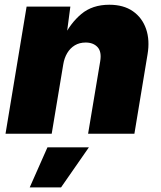

<svg xmlns="http://www.w3.org/2000/svg" viewBox="-20 -567 683 814"><path d="M248 -293 199.2 0H3.4L92.8 -539.1H278.3L259.8 -398.9L247.6 -405.3Q277.8 -468.3 324.7 -507.6Q371.6 -546.9 443.4 -546.9Q503.9 -546.9 543.5 -519.3Q583 -491.7 599.4 -444.1Q615.7 -396.5 605.5 -336.4L549.8 0H353.5L404.8 -307.1Q411.6 -347.7 393.6 -367.2Q375.5 -386.7 343.3 -386.7Q316.9 -386.7 297.1 -374.8Q277.3 -362.8 264.9 -341.8Q252.4 -320.8 248 -293ZM106 227.5 181.2 57.6H356.9L238.8 227.5Z"/></svg>

Font: Inter 18pt Black
Style: Italic
Weight: 900
Italic angle: -9.3988°
Designer: Rasmus Andersson
Foundry: rsms
Version: Version 4.001;git-66647c0bb